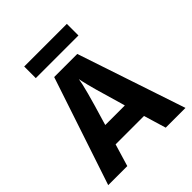

<svg xmlns="http://www.w3.org/2000/svg" viewBox="-264 -1145 1349 1349"><g transform="rotate(-45 410.5 -470.5)"><path d="M28.3 33.2 296.9 -772.5H526.4L795.9 33.2H599.6L549.8 -132.8H267.6L217.8 33.2ZM200.2 -858.4V-973.6H624V-858.4ZM312.5 -280.3H506.8L499 -308.6Q429.7 -541 414.1 -615.2L409.2 -639.6Q400.4 -571.3 320.3 -307.6Z"/></g></svg>

Font: GenEi M Gothic v2 Heavy
Style: Regular
Weight: 800
Version: Version 2.0